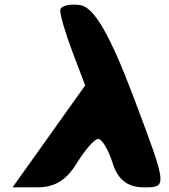

<svg xmlns="http://www.w3.org/2000/svg" viewBox="-20 -855 726 825"><path d="M239 -812C237 -794 261 -712 291 -633L346 -488L34 -50H140C215 -50 265 -80 310 -154C346 -212 386 -258 402 -258C418 -258 446 -212 464 -154C486 -83 529 -50 598 -50C700 -50 699 -52 555 -435C453 -706 384 -824 325 -833C280 -840 241 -830 239 -812Z"/></svg>

Font: Hussar Skorodowane
Style: Ky
Weight: 700
Foundry: Cannot Into Space Fonts
Version: Version 0.892